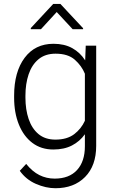

<svg xmlns="http://www.w3.org/2000/svg" viewBox="-20 -765 595 995"><path d="M53.2 -258.8V-269Q53.2 -392.1 107.4 -465.1Q161.6 -538.1 257.3 -538.1Q314 -538.1 354.7 -515.4Q395.5 -492.7 421.4 -452.1L424.3 -528.3H478.5V-9.3Q478.5 93.8 420.9 152.1Q363.3 210.4 267.1 210.4Q217.8 210.4 166.3 188Q114.7 165.5 82.5 120.1L115.7 84.5Q147.5 124 184.1 142.3Q220.7 160.6 263.2 160.6Q338.4 160.6 379.2 116.2Q419.9 71.8 419.9 -7.3V-69.3Q393.6 -32.2 353 -11.2Q312.5 9.8 256.3 9.8Q193.4 9.8 147.9 -24.4Q102.5 -58.6 77.9 -119.4Q53.2 -180.2 53.2 -258.8ZM111.8 -269V-258.8Q111.8 -197.8 128.4 -148.4Q145 -99.1 179.4 -70.3Q213.9 -41.5 267.1 -41.5Q327.1 -41.5 364 -69.3Q400.9 -97.2 419.9 -139.2V-382.8Q403.3 -423.8 367.9 -455.3Q332.5 -486.8 268.1 -486.8Q214.4 -486.8 179.7 -458Q145 -429.2 128.4 -379.9Q111.8 -330.6 111.8 -269ZM293 -744.6 410.6 -618.7V-613.8H356.4L273.9 -702.6L192.4 -613.8H139.6V-619.6L255.9 -744.6Z"/></svg>

Font: Vazirmatn UI FD ExtraLight
Style: Regular
Weight: 200
Designer: Saber Rastikerdar
Foundry: Saber Rastikerdar
Version: Version 33.003